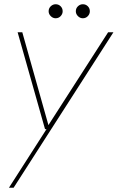

<svg xmlns="http://www.w3.org/2000/svg" viewBox="-20 -664 554 904"><path d="M22 220 199 -56H192L63 -512H85L208 -75L489 -512H514L44 220ZM242 -578Q229 -578 219 -588Q209 -598 209 -611Q209 -625 219 -634.5Q229 -644 242 -644Q256 -644 265.5 -634.5Q275 -625 275 -611Q275 -598 265.5 -588Q256 -578 242 -578ZM370 -578Q357 -578 347 -588Q337 -598 337 -611Q337 -625 347 -634.5Q357 -644 370 -644Q384 -644 393.5 -634.5Q403 -625 403 -611Q403 -598 393.5 -588Q384 -578 370 -578Z"/></svg>

Font: DM Sans 12pt Thin
Style: Italic
Weight: 250
Italic angle: -10°
Version: Version 4.004;gftools[0.9.30]